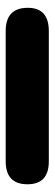

<svg xmlns="http://www.w3.org/2000/svg" viewBox="214 -248 187 654"><g transform="rotate(-90 307.0 79.5)"><path d="M528.8 152.8H85Q6.8 152.8 6.8 80.1Q6.8 5.9 85 5.9H528.8Q607.9 5.9 607.9 81.1Q607.9 152.8 528.8 152.8Z"/></g></svg>

Font: BPreplay
Style: Bold
Weight: 700
Designer: Magenta/George Triantafyllakos
Foundry: Magenta/George Triantafyllakos
Version: Version 1.00